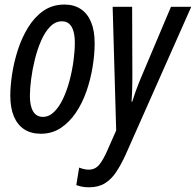

<svg xmlns="http://www.w3.org/2000/svg" viewBox="-20 -567 845 828"><path d="M156.2 9.8Q114.3 9.8 85 -9Q55.7 -27.8 40 -64.7Q24.4 -101.6 24.4 -154.8Q24.4 -195.3 32.2 -247.1Q40 -298.8 56.9 -351.3Q73.7 -403.8 101.1 -448.5Q128.4 -493.2 167.2 -520.3Q206.1 -547.4 257.8 -547.4Q298.8 -547.4 328.1 -528.1Q357.4 -508.8 372.8 -471.7Q388.2 -434.6 388.2 -380.9Q388.2 -332.5 379.4 -278.6Q370.6 -224.6 352.8 -173.3Q335 -122.1 307.1 -80.8Q279.3 -39.6 241.7 -14.9Q204.1 9.8 156.2 9.8ZM165 -63Q191.4 -63 213.1 -84.2Q234.9 -105.5 251.7 -140.9Q268.6 -176.3 279.8 -218.8Q291 -261.2 296.9 -304.2Q302.7 -347.2 302.7 -382.8Q302.7 -412.1 296.6 -432.9Q290.5 -453.6 278.3 -464.4Q266.1 -475.1 247.1 -475.1Q218.8 -475.1 196.3 -452.1Q173.8 -429.2 157.5 -391.8Q141.1 -354.5 130.4 -311Q119.6 -267.6 114.3 -226.1Q108.9 -184.6 108.9 -153.8Q108.9 -109.9 123 -86.4Q137.2 -63 165 -63ZM364.3 240.7Q346.7 240.7 333.3 238Q319.8 235.4 309.1 231L321.3 155.8Q331.5 159.7 341.6 162.1Q351.6 164.6 362.3 164.6Q390.6 164.6 408 143.3Q425.3 122.1 442.4 83L481 -4.4L465.8 -537.6H549.8L550.8 -243.2Q550.8 -225.1 550.5 -205.8Q550.3 -186.5 549.6 -167Q548.8 -147.5 547.4 -128.4H550.3Q556.2 -147.9 563 -167.2Q569.8 -186.5 576.7 -203.9Q583.5 -221.2 588.9 -233.9L717.3 -537.6H804.7L522 99.6Q502.4 142.6 481.4 174.3Q460.4 206.1 432.4 223.4Q404.3 240.7 364.3 240.7Z"/></svg>

Font: Open Sans Condensed Medium
Style: Italic
Weight: 500
Width: 3
Italic angle: -12°
Designer: Monotype Design Team
Foundry: Monotype Imaging Inc.
Version: Version 3.000